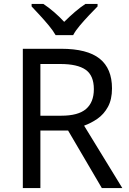

<svg xmlns="http://www.w3.org/2000/svg" viewBox="-20 -964 662 984"><path d="M294 -714Q427 -714 490.5 -663.5Q554 -613 554 -511Q554 -454 533 -416Q512 -378 479.5 -355.5Q447 -333 411 -320L607 0H502L329 -295H187V0H97V-714ZM289 -636H187V-371H294Q381 -371 421 -405.5Q461 -440 461 -507Q461 -577 419 -606.5Q377 -636 289 -636ZM265 -784Q252 -807 230 -833.5Q208 -860 184 -886Q160 -912 142 -931V-944H202Q228 -927 256 -903Q284 -879 309 -852Q336 -879 364 -903Q392 -927 418 -944H480V-931Q461 -912 436.5 -886Q412 -860 389.5 -833.5Q367 -807 355 -784Z"/></svg>

Font: Noto Sans Deseret
Style: Regular
Weight: 400
Designer: Monotype Design Team
Foundry: Monotype Imaging Inc.
Version: Version 2.001; ttfautohint (v1.8.4.7-5d5b)